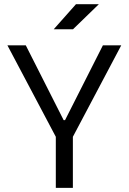

<svg xmlns="http://www.w3.org/2000/svg" viewBox="-20 -914 626 934"><path d="M251.5 0V-248.5L16.1 -693.4H105.5L289.6 -329.6H296.4L480.5 -693.4H569.8L334.5 -248.5V0ZM241.2 -771.5 349.6 -893.6H460.9L335 -771.5Z"/></svg>

Font: Cascadia Mono NF SemiLight
Style: Regular
Weight: 350
Monospace: yes
Designer: Aaron Bell
Foundry: Saja Typeworks
Version: Version 2404.023; ttfautohint (v1.8.4)